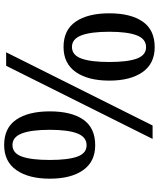

<svg xmlns="http://www.w3.org/2000/svg" viewBox="61 -825 774 936"><g transform="rotate(90 448.0 -357.0)"><path d="M44.9 -502.9Q44.9 -607.4 85.4 -665.8Q126 -724.1 210 -724.1Q290 -724.1 331.5 -665Q373 -606 373 -502.9Q373 -399.4 331.3 -339.6Q289.6 -279.8 209 -279.8Q126 -279.8 85.4 -339.1Q44.9 -398.4 44.9 -502.9ZM591.8 -713.9H657.2L300.8 0H234.9ZM282.2 -502.9Q282.2 -592.3 265.6 -637.2Q249 -682.1 210 -682.1Q169.9 -682.1 152.3 -636.7Q134.8 -591.3 134.8 -502.9Q134.8 -413.1 152.3 -366.9Q169.9 -320.8 209 -320.8Q248.5 -320.8 265.4 -366.7Q282.2 -412.6 282.2 -502.9ZM522.9 -212.9Q522.9 -317.9 563.2 -376Q603.5 -434.1 688 -434.1Q768.1 -434.1 809.6 -375Q851.1 -315.9 851.1 -212.9Q851.1 -109.9 809.3 -50Q767.6 9.8 687 9.8Q603.5 9.8 563.2 -49.3Q522.9 -108.4 522.9 -212.9ZM759.8 -212.9Q759.8 -302.2 743.4 -347.2Q727.1 -392.1 688 -392.1Q647.9 -392.1 630.4 -346.7Q612.8 -301.3 612.8 -212.9Q612.8 -123 630.4 -76.9Q647.9 -30.8 687 -30.8Q726.6 -30.8 743.2 -76.4Q759.8 -122.1 759.8 -212.9Z"/></g></svg>

Font: Noto Serif Kannada
Style: Regular
Weight: 400
Designer: Indian Type Foundry
Foundry: Monotype Imaging Inc.
Version: Version 1.01